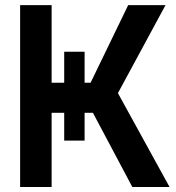

<svg xmlns="http://www.w3.org/2000/svg" viewBox="-20 -748 706 768"><path d="M236.8 -541H318.4V-417H342.3L492.7 -727.5H642.1L451.7 -375.5L658.2 0H509.3L351.6 -296.9H318.4V-185.5H236.8V-296.9H186.5V0H60.5V-727.5H186.5V-417H236.8Z"/></svg>

Font: Inter Display SemiBold
Style: Regular
Weight: 600
Designer: Rasmus Andersson
Foundry: rsms
Version: Version 4.001;git-9221beed3